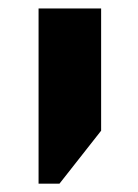

<svg xmlns="http://www.w3.org/2000/svg" viewBox="-20 -650 329 457"><path d="M71.8 -212.9V-629.9H220.7V-338.9L121.6 -212.9Z"/></svg>

Font: OpenSansHebrew-Bold
Style: Bold
Weight: 700
Foundry: Ascender Corporation, Yanek Iontef
Version: Version 2.001;PS 002.001;hotconv 1.0.70;makeotf.lib2.5.58329